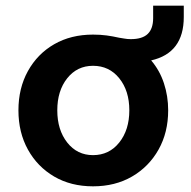

<svg xmlns="http://www.w3.org/2000/svg" viewBox="-20 -641 674 677"><path d="M308 16Q230 16 171 -18.5Q112 -53 78.5 -113.5Q45 -174 45 -252Q45 -330 78.5 -390.5Q112 -451 171 -485Q230 -519 308 -519Q334 -519 356 -516Q378 -513 400 -508Q408 -507 418.5 -505Q429 -503 441 -503Q482 -503 501 -521.5Q520 -540 520 -577V-621H628V-581Q628 -454 513 -428Q543 -393 558 -347.5Q573 -302 573 -252Q573 -174 539 -113.5Q505 -53 445.5 -18.5Q386 16 308 16ZM308 -94Q365 -94 400.5 -138.5Q436 -183 436 -252Q436 -321 400.5 -365Q365 -409 308 -409Q252 -409 217 -365Q182 -321 182 -252Q182 -183 217 -138.5Q252 -94 308 -94Z"/></svg>

Font: Wix Madefor Text
Style: Bold
Weight: 700
Designer: Dalton Maag Ltd
Foundry: Dalton Maag Ltd
Version: Version 3.100